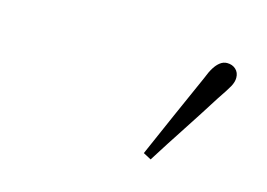

<svg xmlns="http://www.w3.org/2000/svg" viewBox="-44 -822 489 352"><g transform="rotate(15 200.0 -645.5)"><path d="M246 -550Q264 -591 281.5 -631Q299 -671 317 -711Q322 -724 327 -732Q332 -740 338 -744.5Q344 -749 351 -749Q361 -749 367.5 -743Q374 -737 374 -727Q374 -719 369 -710Q364 -701 351 -682Q329 -647 306 -612Q283 -577 261 -542Z"/></g></svg>

Font: Source Serif 4 36pt Light
Style: Italic
Weight: 300
Italic angle: -12°
Designer: Frank Grießhammer
Foundry: Adobe Systems Incorporated
Version: Version 4.004;hotconv 1.0.116;makeotfexe 2.5.65601